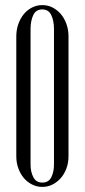

<svg xmlns="http://www.w3.org/2000/svg" viewBox="-20 -727 332 754"><path d="M44 -113V-584Q44 -610 52 -632.5Q60 -655 73.5 -671.5Q87 -688 106 -697.5Q125 -707 146 -707Q168 -707 186.5 -697.5Q205 -688 219 -671.5Q233 -655 241 -632.5Q249 -610 249 -584V-113Q249 -88 241 -66Q233 -44 219 -28Q205 -12 186.5 -2.5Q168 7 146 7Q125 7 106 -2.5Q87 -12 73.5 -28Q60 -44 52 -66Q44 -88 44 -113ZM100 -613V-81Q100 -52 111 -31Q122 -10 146 -10Q171 -10 181.5 -31Q192 -52 192 -81V-613Q192 -645 181.5 -667.5Q171 -690 146 -690Q121 -690 110.5 -667.5Q100 -645 100 -613Z"/></svg>

Font: Moniqa Cond Heading
Style: Regular
Weight: 400
Width: 3
Designer: Rajesh Rajput
Foundry: Rajesh Rajput
Version: Version 1.000